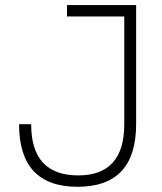

<svg xmlns="http://www.w3.org/2000/svg" viewBox="-20 -713 626 743"><path d="M280.3 9.8Q53.7 9.8 53.7 -232.4H100.6Q100.6 -34.2 282.7 -34.2Q460.9 -34.2 460.9 -232.4V-649.4H239.3V-693.4H506.8V-232.4Q506.8 9.8 280.3 9.8Z"/></svg>

Font: Cascadia Code ExtraLight
Style: Regular
Weight: 200
Monospace: yes
Designer: Aaron Bell
Foundry: Saja Typeworks
Version: Version 2407.024; ttfautohint (v1.8.4)